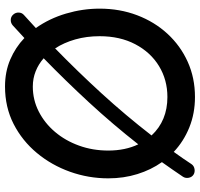

<svg xmlns="http://www.w3.org/2000/svg" viewBox="-36 -717 801 769"><g transform="rotate(-90 364.5 -332.5)"><path d="M49.3 42Q39.1 35.2 36.9 22.5Q34.7 9.8 41 0Q69.3 -42 99.6 -84.5Q68.8 -127.9 51.8 -182.6Q34.7 -237.3 34.7 -299.3Q34.7 -378.4 61 -452.4Q87.4 -526.4 136.2 -585.2Q185.1 -644 252.4 -678.5Q319.8 -712.9 402.3 -712.9Q461.9 -712.9 510.7 -691.9Q559.6 -670.9 596.7 -635.3Q621.6 -658.7 647.5 -682.1Q657.2 -690.4 669.9 -689.9Q682.6 -689.5 690.9 -679.7Q699.2 -670.4 698.7 -657.7Q698.2 -645 688.5 -636.7Q662.1 -612.8 636.7 -589.4Q674.8 -535.6 694.6 -468.8Q714.4 -401.9 714.4 -334Q714.4 -253.4 688 -183.8Q661.6 -114.3 613.8 -62.3Q565.9 -10.3 501.5 18.8Q437 47.9 360.4 47.9Q294.9 47.9 239 25.4Q183.1 2.9 140.6 -37.1Q115.2 -2 91.8 33.7Q85 43.9 72 46.1Q59.1 48.3 49.3 42ZM146 -299.3Q146 -231.4 170.9 -179.2Q251 -281.2 338.4 -376Q425.8 -470.7 515.6 -558.1Q491.7 -579.1 463.1 -590.3Q434.6 -601.6 402.3 -601.6Q349.1 -601.6 302.5 -577.9Q255.9 -554.2 220.7 -512.7Q185.5 -471.2 165.8 -416.5Q146 -361.8 146 -299.3ZM360.4 -62.5Q429.2 -62.5 484.4 -96.2Q539.6 -129.9 571.8 -191.2Q604 -252.4 604 -334Q604 -386.2 591.1 -431.6Q578.1 -477.1 555.2 -512.2Q463.9 -423.3 375.5 -326.7Q287.1 -230 206.5 -126Q265.6 -62.5 360.4 -62.5Z"/></g></svg>

Font: Mikhak SemiBold
Style: Regular
Weight: 600
Designer: Amin Abedi
Version: Version 3.3